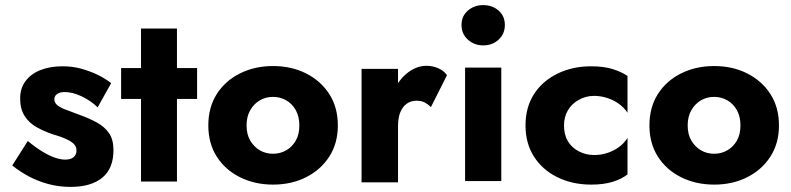

<svg xmlns="http://www.w3.org/2000/svg" viewBox="-20 -722 3103 753"><path d="M89 -169 28 -73Q58 -49 92.5 -30.5Q127 -12 168.5 -0.5Q210 11 257 11Q337 11 381 -25Q425 -61 425 -133Q425 -175 407.5 -200Q390 -225 360 -241.5Q330 -258 296 -270Q263 -283 240.5 -291Q218 -299 205.5 -309Q193 -319 193 -333Q193 -345 203.5 -353Q214 -361 234 -361Q264 -361 299.5 -344.5Q335 -328 363 -301L416 -396Q390 -416 360 -430Q330 -444 297 -453Q264 -462 225 -462Q177 -462 139.5 -447.5Q102 -433 80.5 -404.5Q59 -376 59 -336Q59 -294 77 -266.5Q95 -239 124 -223Q153 -207 185 -196Q220 -186 241 -176Q262 -166 271 -156Q280 -146 280 -131Q280 -116 269 -106Q258 -96 235 -96Q220 -96 199 -102.5Q178 -109 150.5 -125Q123 -141 89 -169Z M455 -455V-334H753V-455ZM533 -610V-10H674V-610Z M797 -230Q797 -160 830 -108Q863 -56 921 -27Q979 2 1051 2Q1123 2 1180.5 -27Q1238 -56 1271.5 -108Q1305 -160 1305 -230Q1305 -301 1271.5 -353Q1238 -405 1180.5 -434Q1123 -463 1051 -463Q979 -463 921 -434Q863 -405 830 -353Q797 -301 797 -230ZM947 -230Q947 -265 961.5 -290Q976 -315 999 -328.5Q1022 -342 1051 -342Q1079 -342 1102.5 -328.5Q1126 -315 1140 -290Q1154 -265 1154 -230Q1154 -195 1140 -170.5Q1126 -146 1102.5 -132.5Q1079 -119 1051 -119Q1022 -119 999 -132.5Q976 -146 961.5 -170.5Q947 -195 947 -230Z M1541 -452H1398V-7H1541ZM1670 -302 1733 -427Q1722 -444 1699.5 -454Q1677 -464 1653 -464Q1616 -464 1582.5 -439.5Q1549 -415 1528 -373.5Q1507 -332 1507 -278L1541 -228Q1541 -260 1550 -282Q1559 -304 1575.5 -315.5Q1592 -327 1613 -327Q1633 -327 1646 -320Q1659 -313 1670 -302Z M1790 -624Q1790 -589 1815 -566.5Q1840 -544 1875 -544Q1911 -544 1935.5 -566.5Q1960 -589 1960 -624Q1960 -659 1935.5 -680.5Q1911 -702 1875 -702Q1840 -702 1815 -680.5Q1790 -659 1790 -624ZM1804 -457V-12H1946V-457Z M2192 -230Q2192 -263 2207 -289Q2222 -315 2250 -330.5Q2278 -346 2310 -346Q2334 -346 2359 -338.5Q2384 -331 2405.5 -316Q2427 -301 2441 -280V-424Q2418 -440 2383 -451Q2348 -462 2298 -462Q2225 -462 2166 -433Q2107 -404 2074 -352.5Q2041 -301 2041 -230Q2041 -160 2074 -108Q2107 -56 2166 -27Q2225 2 2298 2Q2348 2 2383 -9Q2418 -20 2441 -38V-181Q2427 -159 2406.5 -144.5Q2386 -130 2361.5 -122Q2337 -114 2310 -114Q2278 -114 2250 -128.5Q2222 -143 2207 -168.5Q2192 -194 2192 -230Z M2527 -230Q2527 -160 2560 -108Q2593 -56 2651 -27Q2709 2 2781 2Q2853 2 2910.5 -27Q2968 -56 3001.5 -108Q3035 -160 3035 -230Q3035 -301 3001.5 -353Q2968 -405 2910.5 -434Q2853 -463 2781 -463Q2709 -463 2651 -434Q2593 -405 2560 -353Q2527 -301 2527 -230ZM2677 -230Q2677 -265 2691.5 -290Q2706 -315 2729 -328.5Q2752 -342 2781 -342Q2809 -342 2832.5 -328.5Q2856 -315 2870 -290Q2884 -265 2884 -230Q2884 -195 2870 -170.5Q2856 -146 2832.5 -132.5Q2809 -119 2781 -119Q2752 -119 2729 -132.5Q2706 -146 2691.5 -170.5Q2677 -195 2677 -230Z"/></svg>

Font: SpinnyJost
Style: Bold
Weight: 700
Version: Version 3.710